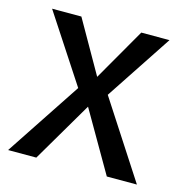

<svg xmlns="http://www.w3.org/2000/svg" viewBox="-84 -605 654 684"><g transform="rotate(15 242.5 -263.5)"><path d="M459 -527H355L244 -334L134 -527H26L189 -278L5 0H109L240 -223L369 0H480L297 -282Z"/></g></svg>

Font: Fira Sans
Style: Regular
Weight: 400
Designer: Carrois Corporate & Edenspiekermann AG
Foundry: Carrois Corporate GbR & Edenspiekermann AG
Version: Version 4.203